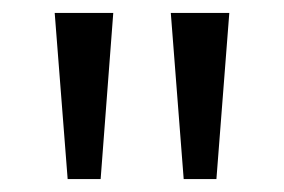

<svg xmlns="http://www.w3.org/2000/svg" viewBox="-20 -734 441 298"><path d="M155.8 -713.9 136.2 -456.1H85L64.9 -713.9ZM335.9 -713.9 315.9 -456.1H265.1L245.1 -713.9Z"/></svg>

Font: f01333215
Style: Regular
Weight: 400
Foundry: Ascender Corporation
Version: Version 1.10